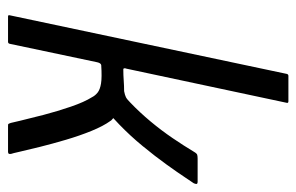

<svg xmlns="http://www.w3.org/2000/svg" viewBox="-150 -588 738 478"><g transform="rotate(90 219.0 -349.0)"><path d="M18 -4 164 -694Q165 -698 169 -698H232Q237 -698 236 -694L151 -295Q150 -293 150 -290Q150 -287 153 -287Q167 -287 180.5 -288Q194 -289 207 -289Q217 -291 222 -293.5Q227 -296 236 -305Q260 -328 282.5 -355Q305 -382 324 -410Q343 -438 358 -463Q362 -470 365.5 -471Q369 -472 375 -472H432Q438 -472 438 -469Q438 -466 436 -462Q435 -461 422.5 -442Q410 -423 389.5 -394.5Q369 -366 343.5 -335Q318 -304 290 -277Q286 -273 282 -269.5Q278 -266 274 -262Q275 -261 277.5 -259Q280 -257 281 -255Q294 -237 306 -207.5Q318 -178 328 -144Q338 -110 345.5 -80Q353 -50 357.5 -30Q362 -10 363 -8Q365 0 358 0Q355 0 345.5 0Q336 0 325.5 0Q315 0 306 0Q297 0 294 0Q290 0 289 -0.5Q288 -1 286 -7Q286 -7 280.5 -30.5Q275 -54 266 -88.5Q257 -123 245.5 -156.5Q234 -190 222 -209Q218 -217 210.5 -223Q203 -229 188 -231.5Q173 -234 142 -232Q137 -231 135 -222L89 -4Q88 0 84 0H21Q17 0 18 -4Z"/></g></svg>

Font: Glory
Style: Italic
Weight: 400
Italic angle: -12°
Designer: Robert Leuschke
Foundry: Robert Leuschke
Version: Version 1.011